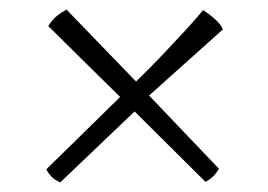

<svg xmlns="http://www.w3.org/2000/svg" viewBox="-20 -494 556 398"><path d="M105 -116Q93 -121 86.5 -128Q80 -135 76 -143L229 -293L80 -440Q89 -454 98.5 -461.5Q108 -469 118 -474L262 -325Q290 -352 317 -380.5Q344 -409 366.5 -433.5Q389 -458 401 -473Q415 -464 426.5 -453.5Q438 -443 442 -433L289 -296L434 -144Q429 -136 423 -129.5Q417 -123 406 -117L259 -263Z"/></svg>

Font: Texturina Thin
Style: Regular
Weight: 100
Designer: Guillermo Torres Carreño
Foundry: Omnibus-Type
Version: Version 1.002; ttfautohint (v1.8.3)